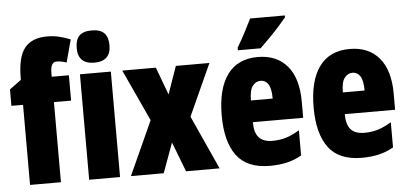

<svg xmlns="http://www.w3.org/2000/svg" viewBox="-52 -936 2133 1003"><g transform="rotate(-5 1014.5 -434.0)"><path d="M320 -471H230V-51H68V-471H7V-557L68 -602V-611Q68 -721 106 -768.5Q144 -816 223 -816Q256 -816 282.5 -810Q309 -804 346 -790L314 -671Q301 -676 288 -678.5Q275 -681 262 -681Q230 -681 230 -624V-604H320Z M459 -827Q504 -827 524.5 -805.5Q545 -784 545 -742Q545 -658 459 -658Q373 -658 373 -742Q373 -785 393.5 -806Q414 -827 459 -827ZM540 -604V-51H378V-604Z M725 -333 600 -604H776L830 -459L881 -604H1057L934 -333L1062 -51H886L826 -207L769 -51H597Z M1311 -613Q1410 -613 1465 -548Q1520 -483 1520 -361V-276H1256Q1256 -221 1279 -195.5Q1302 -170 1350 -170Q1388 -170 1421 -180Q1454 -190 1492 -213V-81Q1456 -60 1415 -50.5Q1374 -41 1326 -41Q1206 -41 1151.5 -114Q1097 -187 1097 -325Q1097 -464 1151 -538.5Q1205 -613 1311 -613ZM1315 -488Q1290 -488 1273 -466Q1256 -444 1256 -390H1370Q1370 -443 1355 -465.5Q1340 -488 1315 -488ZM1471 -807Q1457 -790 1433.5 -763.5Q1410 -737 1382.5 -709Q1355 -681 1330 -657H1211V-671Q1235 -711 1254 -747.5Q1273 -784 1289 -817H1471Z M1793 -613Q1892 -613 1947 -548Q2002 -483 2002 -361V-276H1738Q1738 -221 1761 -195.5Q1784 -170 1832 -170Q1870 -170 1903 -180Q1936 -190 1974 -213V-81Q1938 -60 1897 -50.5Q1856 -41 1808 -41Q1688 -41 1633.5 -114Q1579 -187 1579 -325Q1579 -464 1633 -538.5Q1687 -613 1793 -613ZM1797 -488Q1772 -488 1755 -466Q1738 -444 1738 -390H1852Q1852 -443 1837 -465.5Q1822 -488 1797 -488Z"/></g></svg>

Font: Noto Sans Tamil UI ExtraCondensed Black
Style: Regular
Weight: 900
Width: 2
Designer: Jelle Bosma - Monotype Design Team
Foundry: Monotype Imaging Inc.
Version: Version 2.004; ttfautohint (v1.8.4.7-5d5b)